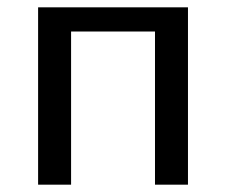

<svg xmlns="http://www.w3.org/2000/svg" viewBox="-20 -504 617 524"><path d="M493 0V-484H84V0H174V-418H403V0Z"/></svg>

Font: Gamestation Text
Style: Bold
Weight: 400
Designer: Jonas Hecksher
Foundry: Jonas Hecksher, Playtypeª, e-types AS
Version: Version 1.003